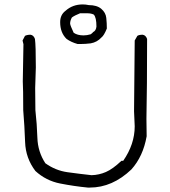

<svg xmlns="http://www.w3.org/2000/svg" viewBox="-20 -854 767 868"><path d="M358 -694Q373 -694 390 -699Q391 -700 394.5 -702.5Q398 -705 401 -709Q414 -715 416 -734Q416 -775 404 -788Q392 -794 375 -794H342Q317 -784 305 -775Q297 -761 297 -747Q298 -738 313 -706Q330 -694 358 -694ZM343 -655H331Q302 -663 281 -678Q252 -706 252 -754Q252 -787 276 -805Q308 -834 354 -834Q368 -834 381 -831Q418 -831 438 -814Q458 -797 460.5 -773Q463 -749 463 -725Q450 -693 439 -685Q419 -663 390 -658Q366 -655 343 -655ZM386 -6H377Q315 -12 251.5 -24.5Q188 -37 140 -81Q96 -139 93.5 -211.5Q91 -284 85 -356Q85 -454 83 -486L86 -654L82 -671L93 -692Q103 -697 118 -697Q132 -695 138 -678Q142 -649 142 -549L139 -456L140 -356Q147 -294 149 -231Q151 -168 185 -116Q231 -83 285 -75.5Q339 -68 394 -62Q428 -63 459 -76.5Q490 -90 529 -127H537Q589 -202 589 -283Q589 -297 586 -351L589 -671L601 -692Q609 -697 625 -697Q639 -695 645 -678Q645 -458 642 -317L643 -238Q627 -147 574 -88Q488 -6 386 -6Z"/></svg>

Font: Yozai
Style: Regular
Weight: 400
Designer: LXGW / Y.OzVox
Foundry: LXGW / Y.OzVox
Version: Version 0.861;October 22, 2024